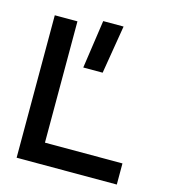

<svg xmlns="http://www.w3.org/2000/svg" viewBox="-103 -764 747 847"><g transform="rotate(15 270.0 -340.5)"><path d="M264 -681H357L320.5 -460.5H232ZM508.5 0H51V-650.5H154.5V-96.5H508.5Z"/></g></svg>

Font: Overused Grotesk Medium
Style: Regular
Weight: 525
Version: Version 0.004